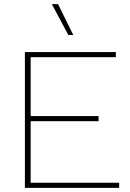

<svg xmlns="http://www.w3.org/2000/svg" viewBox="-20 -913 633 933"><path d="M101 0V-660H543V-635H129V-349H459V-324H129V-25H559V0ZM262 -893 336 -743H312L232 -893Z"/></svg>

Font: Work Sans ExtraLight
Style: Regular
Weight: 200
Designer: Wei Huang
Foundry: Wei Huang
Version: Version 2.010; ttfautohint (v1.8.3)